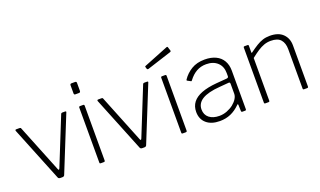

<svg xmlns="http://www.w3.org/2000/svg" viewBox="-77 -1210 2792 1673"><g transform="rotate(-20 1319.0 -373.0)"><path d="M494 -530Q500 -530 502 -527Q504 -524 502 -520L297 -12Q292 0 277 0H258Q242 0 237 -11L32 -519Q31 -524 33 -527Q35 -530 41 -530H72Q77 -530 80.5 -528Q84 -526 85 -521L262 -81Q269 -62 278 -82L455 -522Q457 -526 459.5 -528Q462 -530 467 -530H494Z M672 -13Q672 -6 669.5 -3Q667 0 659 0H634Q626 0 624 -2.5Q622 -5 622 -11V-519Q622 -530 632 -530H662Q672 -530 672 -519ZM677 -656Q677 -640 663 -640H629Q622 -640 619.5 -644Q617 -648 617 -654V-728Q617 -742 630 -742H664Q677 -742 677 -729Z M1254 -530Q1260 -530 1262 -527Q1264 -524 1262 -520L1057 -12Q1052 0 1037 0H1018Q1002 0 997 -11L792 -519Q791 -524 793 -527Q795 -530 801 -530H832Q837 -530 840.5 -528Q844 -526 845 -521L1022 -81Q1029 -62 1038 -82L1215 -522Q1217 -526 1219.5 -528Q1222 -530 1227 -530H1254Z M1432 -13Q1432 -6 1429.5 -3Q1427 0 1419 0H1394Q1386 0 1384 -2.5Q1382 -5 1382 -11V-519Q1382 -530 1392 -530H1422Q1432 -530 1432 -519ZM1527 -751 1538 -716Q1541 -707 1530 -703L1303 -630Q1298 -629 1295.5 -630Q1293 -631 1290 -636L1285 -652Q1282 -661 1288 -663L1518 -755Q1524 -757 1527 -751Z M1922 -70Q1882 -30 1836 -10Q1790 10 1735 10Q1656 10 1611 -29Q1566 -68 1566 -135Q1566 -187 1594 -223.5Q1622 -260 1678 -281.5Q1734 -303 1816 -310L1915 -318Q1923 -319 1927.5 -322.5Q1932 -326 1932 -333V-363Q1932 -425 1893 -461Q1854 -497 1789 -497Q1739 -497 1699 -474.5Q1659 -452 1626 -408Q1623 -404 1621 -402.5Q1619 -401 1615 -403L1585 -419Q1582 -421 1581.5 -423Q1581 -425 1584 -430Q1616 -478 1667 -509Q1718 -540 1791 -540Q1850 -540 1893 -519.5Q1936 -499 1958.5 -460Q1981 -421 1981 -368V-11Q1981 -5 1978.5 -2.5Q1976 0 1971 0H1945Q1941 0 1938 -2.5Q1935 -5 1935 -11L1933 -68Q1931 -81 1922 -70ZM1932 -263Q1932 -280 1918 -278L1834 -271Q1778 -267 1737 -256.5Q1696 -246 1669.5 -229.5Q1643 -213 1630 -190.5Q1617 -168 1617 -140Q1617 -90 1652 -62Q1687 -34 1746 -34Q1782 -34 1816 -47Q1850 -60 1877 -81Q1904 -103 1918 -126.5Q1932 -150 1932 -171V-263Z M2158 0Q2148 0 2148 -10V-520Q2148 -530 2157 -530H2186Q2195 -530 2195 -521V-460Q2195 -455 2197 -454Q2199 -453 2203 -457Q2240 -484 2270 -502.5Q2300 -521 2329.5 -530.5Q2359 -540 2395 -540Q2474 -540 2515.5 -499Q2557 -458 2557 -392V-11Q2557 0 2546 0H2517Q2512 0 2509.5 -2.5Q2507 -5 2507 -10V-375Q2507 -432 2479 -464Q2451 -496 2388 -496Q2354 -496 2325 -485.5Q2296 -475 2266 -455.5Q2236 -436 2198 -406V-10Q2198 0 2187 0H2158Z"/></g></svg>

Font: Libre Franklin Thin ExtraLight
Style: Regular
Weight: 250
Version: Version 3.000